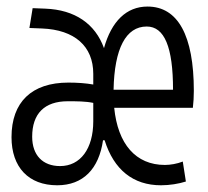

<svg xmlns="http://www.w3.org/2000/svg" viewBox="-20 -547 626 577"><path d="M151.9 9.8C230 9.8 277.3 -39.6 289.6 -125.5H294.4C322.3 -36.6 380.4 9.8 463.9 9.8C489.7 9.8 517.1 5.4 538.6 -1.5L529.3 -61.5C512.2 -54.7 491.7 -51.3 475.6 -51.3C388.2 -51.3 334 -113.8 323.2 -223.1H559.6C561.5 -238.3 562.5 -257.3 562.5 -273.9C562.5 -440.4 514.6 -527.3 423.3 -527.3C359.9 -527.3 314.9 -482.9 292.5 -402.3C266.1 -475.6 205.1 -517.6 116.2 -521L78.1 -522.5L68.4 -462.9L106.4 -461.4C204.1 -457.5 260.3 -408.2 260.3 -325.2V-293C238.8 -296.9 212.9 -298.8 185.5 -298.8C75.2 -298.8 14.6 -240.2 14.6 -134.8C14.6 -44.4 65.9 9.8 151.9 9.8ZM260.3 -182.6C260.3 -100.1 221.7 -47.9 160.6 -47.9C108.4 -47.9 76.7 -80.6 76.7 -136.2C76.7 -205.6 113.8 -242.7 183.6 -242.7C209.5 -242.7 237.3 -242.7 260.3 -237.8ZM321.3 -277.3C323.7 -401.4 358.4 -467.3 420.9 -467.3C474.1 -467.3 500 -405.8 500 -277.3Z"/></svg>

Font: Cascadia Mono NF Light
Style: Regular
Weight: 300
Monospace: yes
Designer: Aaron Bell
Foundry: Saja Typeworks
Version: Version 2404.023